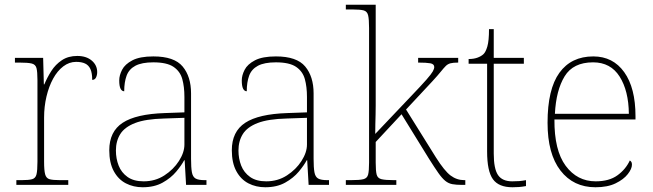

<svg xmlns="http://www.w3.org/2000/svg" viewBox="-20 -780 2755 810"><path d="M49 0V-20H71Q101 -20 115.5 -24Q130 -28 134 -44.5Q138 -61 138 -98V-442Q138 -477 134 -492.5Q130 -508 114 -512Q98 -516 61 -516H43V-536H162L165 -424H167Q179 -453 196.5 -480.5Q214 -508 241 -526Q268 -544 306 -544Q344 -544 367 -524.5Q390 -505 390 -476Q390 -463 385 -453Q380 -443 369 -443Q369 -472 361.5 -488.5Q354 -505 339 -512Q324 -519 301 -519Q272 -519 247 -500Q222 -481 204 -448Q186 -415 176 -372.5Q166 -330 166 -284V-98Q166 -61 170.5 -44.5Q175 -28 189 -24Q203 -20 233 -20H268V0Z M582 10Q543 10 511 -6.5Q479 -23 460 -58Q441 -93 441 -146Q441 -225 497.5 -262Q554 -299 675 -303L758 -306V-371Q758 -414 749 -446.5Q740 -479 712 -498Q684 -517 627 -517Q578 -517 551 -502.5Q524 -488 514 -460.5Q504 -433 504 -395Q494 -395 488.5 -406Q483 -417 483 -441Q483 -462 495 -485.5Q507 -509 538.5 -525.5Q570 -542 627 -542Q715 -542 750.5 -499.5Q786 -457 786 -386V-110Q786 -73 789.5 -53.5Q793 -34 805 -27Q817 -20 844 -20H851V0H765L759 -104H757Q746 -83 723.5 -56Q701 -29 666 -9.5Q631 10 582 10ZM586 -15Q635 -15 673.5 -40Q712 -65 735 -101Q758 -137 758 -170V-283L672 -280Q594 -278 550 -261Q506 -244 487.5 -214.5Q469 -185 469 -145Q469 -111 480.5 -81.5Q492 -52 518 -33.5Q544 -15 586 -15Z M1099 10Q1060 10 1028 -6.5Q996 -23 977 -58Q958 -93 958 -146Q958 -225 1014.5 -262Q1071 -299 1192 -303L1275 -306V-371Q1275 -414 1266 -446.5Q1257 -479 1229 -498Q1201 -517 1144 -517Q1095 -517 1068 -502.5Q1041 -488 1031 -460.5Q1021 -433 1021 -395Q1011 -395 1005.5 -406Q1000 -417 1000 -441Q1000 -462 1012 -485.5Q1024 -509 1055.5 -525.5Q1087 -542 1144 -542Q1232 -542 1267.5 -499.5Q1303 -457 1303 -386V-110Q1303 -73 1306.5 -53.5Q1310 -34 1322 -27Q1334 -20 1361 -20H1368V0H1282L1276 -104H1274Q1263 -83 1240.5 -56Q1218 -29 1183 -9.5Q1148 10 1099 10ZM1103 -15Q1152 -15 1190.5 -40Q1229 -65 1252 -101Q1275 -137 1275 -170V-283L1189 -280Q1111 -278 1067 -261Q1023 -244 1004.5 -214.5Q986 -185 986 -145Q986 -111 997.5 -81.5Q1009 -52 1035 -33.5Q1061 -15 1103 -15Z M1439 0V-20H1460Q1497 -20 1513 -24Q1529 -28 1533 -43.5Q1537 -59 1537 -94V-662Q1537 -699 1533 -715.5Q1529 -732 1514.5 -736Q1500 -740 1470 -740H1439V-760H1565V-374Q1565 -355 1565 -335.5Q1565 -316 1564.5 -296.5Q1564 -277 1563.5 -256.5Q1563 -236 1563 -215L1713 -373Q1758 -420 1779 -444Q1800 -468 1806 -479Q1812 -490 1812 -497Q1812 -510 1795.5 -513Q1779 -516 1744 -516V-536H1913V-516Q1892 -516 1880.5 -513Q1869 -510 1860.5 -501.5Q1852 -493 1839.5 -477.5Q1827 -462 1804 -437L1693 -318L1819 -116Q1855 -59 1881 -39.5Q1907 -20 1939 -20H1943V0H1929Q1905 0 1888.5 -3Q1872 -6 1858.5 -17Q1845 -28 1829.5 -50Q1814 -72 1790 -110L1674 -298L1565 -181V-94Q1565 -59 1569 -43.5Q1573 -28 1589.5 -24Q1606 -20 1642 -20H1652V0Z M2142 10Q2084 10 2059.5 -24Q2035 -58 2035 -141V-511H1957V-531Q1978 -531 1993.5 -536.5Q2009 -542 2019 -551Q2029 -560 2036 -584Q2043 -608 2043 -657H2063V-536H2190V-511H2063V-132Q2063 -68 2081 -41.5Q2099 -15 2141 -15Q2158 -15 2170.5 -16Q2183 -17 2199 -20V5Q2183 8 2169.5 9Q2156 10 2142 10Z M2492 10Q2399 10 2344.5 -60.5Q2290 -131 2290 -262Q2290 -404 2340 -473Q2390 -542 2483 -542Q2566 -542 2613.5 -475.5Q2661 -409 2661 -290V-276H2319Q2318 -146 2366.5 -80.5Q2415 -15 2493 -15Q2550 -15 2585 -40.5Q2620 -66 2637 -103Q2642 -100 2644 -96Q2646 -92 2646 -85Q2646 -68 2628.5 -45.5Q2611 -23 2577 -6.5Q2543 10 2492 10ZM2633 -300Q2632 -397 2594 -457Q2556 -517 2482 -517Q2398 -517 2362 -458Q2326 -399 2321 -300Z"/></svg>

Font: Noto Serif Hebrew Thin
Style: Regular
Weight: 250
Version: Version 2.003